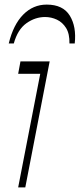

<svg xmlns="http://www.w3.org/2000/svg" viewBox="-20 -815 347 835"><path d="M59 0 155 -494H59L69 -548H196L90 0ZM183 -795Q254 -795 283.5 -747Q313 -699 305 -626H282Q283 -668 267.5 -693Q252 -718 227.5 -729.5Q203 -741 176 -741Q133 -741 95 -714Q57 -687 40 -626H18Q38 -708 81 -751.5Q124 -795 183 -795Z"/></svg>

Font: Savate ExtraLight
Style: Italic
Weight: 200
Italic angle: -11°
Designer: Max Esnée
Foundry: Plomb Type
Version: Version 2.000